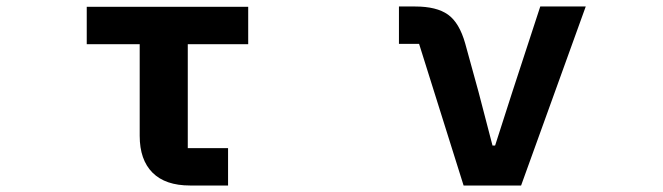

<svg xmlns="http://www.w3.org/2000/svg" viewBox="-20 -571 2040 591"><path d="M565 0Q489 0 449.5 -39.5Q410 -79 410 -153V-435H247V-550H744V-435H558V-115H682V0Z M1407 0 1270 -436H1208V-551H1258Q1324 -551 1359 -526Q1394 -501 1412 -437L1453 -288L1496 -123H1504L1557 -288L1643 -551H1783L1584 0Z"/></svg>

Font: IBM Plex Sans JP
Style: Bold
Weight: 700
Designer: Mike Abbink; Paul van der Laan; Pieter van Rosmalen; Wujin Sim; Yejin Wi; Jinhee Kim; Boomi Park; Yona Kim; Kichan Ma
Foundry: Sandoll Inc.
Version: Version 1.001